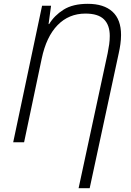

<svg xmlns="http://www.w3.org/2000/svg" viewBox="-20 -744 684 1004"><path d="M543 -466Q548 -491 551 -512.5Q554 -534 554 -556Q554 -613 523.5 -643Q493 -673 427 -673Q340 -673 281 -612.5Q222 -552 198 -437L106 0H49L200 -714H247L234 -618H237Q264 -663 312.5 -693.5Q361 -724 439 -724Q523 -724 568 -683Q613 -642 613 -561Q613 -538 609.5 -513Q606 -488 601 -466L449 240H391Z"/></svg>

Font: Noto Sans Light
Style: Italic
Weight: 300
Italic angle: -12°
Designer: Monotype Design Team
Foundry: Monotype Imaging Inc.
Version: Version 2.013; ttfautohint (v1.8.4.7-5d5b)